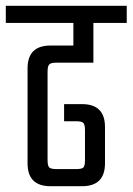

<svg xmlns="http://www.w3.org/2000/svg" viewBox="-40 -642 457 662"><path d="M282 -426H155Q136 -426 130 -420Q124 -414 124 -395V-90Q124 -70 130 -64.5Q136 -59 155 -59H222Q242 -59 247.5 -64.5Q253 -70 253 -90V-193Q253 -212 247.5 -218Q242 -224 222 -224H181V-283H243Q322 -283 322 -204V-79Q322 0 243 0H134Q55 0 55 -79V-406Q55 -485 134 -485H213V-563H-20V-622H397V-563H282Z"/></svg>

Font: Teko Light
Style: Regular
Weight: 300
Designer: Manushi Parikh, Jonny Pinhorn
Foundry: Indian Type Foundry
Version: Version 1.105;PS 1.0;hotconv 1.0.78;makeotf.lib2.5.61930; tt